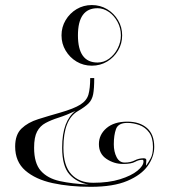

<svg xmlns="http://www.w3.org/2000/svg" viewBox="-20 -730 676 760"><path d="M288 -290Q231 -257 231 -145Q231 -74.5 262.2 -40.5Q293.5 -6.5 349 -6.5Q410.5 -6.5 455.2 -20.5Q500 -34.5 524 -54.2Q548 -74 548 -91Q548 -97.5 543.5 -97.5Q529 -97.5 514.2 -89.2Q499.5 -81 467 -81Q431.5 -81 401.5 -101Q371.5 -121 371.5 -159.5Q371.5 -197 401.5 -222.8Q431.5 -248.5 484 -248.5Q532.5 -248.5 561.5 -223.5Q590.5 -198.5 590.5 -148.5Q590.5 -110 565 -73.8Q539.5 -37.5 484 -14Q428.5 9.5 339 9.5Q256 9.5 188.2 -5.2Q120.5 -20 80.2 -55Q40 -90 40 -150Q40 -197 65.2 -221.2Q90.5 -245.5 131 -258.2Q171.5 -271 217.5 -284Q273 -300 298.2 -316Q323.5 -332 330.2 -356.2Q337 -380.5 337 -421H353Q353 -379.5 348.8 -357.2Q344.5 -335 330.8 -321Q317 -307 288 -290ZM115 -145Q115 -84 141.5 -54Q168 -24 216.5 -13.2Q265 -2.5 331 0.5Q284 -7.5 255 -39.8Q226 -72 226 -145Q226 -200.5 240 -236.8Q254 -273 279 -291Q242.5 -274 212.5 -264.5Q182.5 -255 160.5 -243.2Q138.5 -231.5 126.8 -209.2Q115 -187 115 -145ZM430.5 -159Q430.5 -129.5 441.5 -108Q452.5 -86.5 473.5 -86.5Q496.5 -86.5 513 -95Q529.5 -103.5 548.5 -103.5Q560 -103.5 559.2 -95.2Q558.5 -87 558 -76L559 -75Q567 -86.5 576.2 -103Q585.5 -119.5 585.5 -148.5Q585.5 -185 570.2 -205.8Q555 -226.5 531.5 -235Q508 -243.5 484 -243.5Q448 -243.5 439.2 -219.2Q430.5 -195 430.5 -159ZM463.5 -590Q463.5 -557 447.2 -529.8Q431 -502.5 403.8 -486.2Q376.5 -470 343.5 -470Q310.5 -470 283.2 -486.2Q256 -502.5 239.8 -529.8Q223.5 -557 223.5 -590Q223.5 -623 239.8 -650.2Q256 -677.5 283.2 -693.8Q310.5 -710 343.5 -710Q376.5 -710 403.8 -693.8Q431 -677.5 447.2 -650.2Q463.5 -623 463.5 -590ZM458.5 -590Q458.5 -619 445.2 -643.5Q432 -668 410.8 -682.8Q389.5 -697.5 366 -697.5Q288.5 -697.5 288.5 -590Q288.5 -482.5 366 -482.5Q391.5 -482.5 412.5 -498.2Q433.5 -514 446 -538.8Q458.5 -563.5 458.5 -590Z"/></svg>

Font: Engraving Unshaded CC
Style: Bold
Weight: 700
Designer: indestructible type*
Foundry: Cowboy Collective
Version: Version 1.000